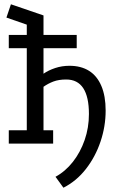

<svg xmlns="http://www.w3.org/2000/svg" viewBox="-20 -670 548 896"><path d="M276 206 239 155Q285 130 320 85.5Q355 41 375 -16.5Q395 -74 395 -138Q395 -218 368.5 -258.5Q342 -299 289 -299Q254 -299 229 -289.5Q204 -280 183 -265V-62H228V0H21V-62H105V-445H21V-507H105V-555L10 -588L31 -650L183 -598V-507H338V-445H183V-326Q206 -342 237.5 -352.5Q269 -363 304 -363Q358 -363 395.5 -339.5Q433 -316 453 -269Q473 -222 473 -154Q473 -80 449 -9Q425 62 381 118.5Q337 175 276 206Z"/></svg>

Font: Podkova VF Beta
Style: Regular
Weight: 400
Designer: Ilya Yudin
Foundry: Cyreal (www.cyreal.org)
Version: Version 2.100